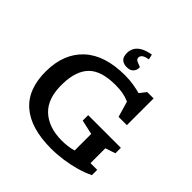

<svg xmlns="http://www.w3.org/2000/svg" viewBox="-244 -1144 1344 1344"><g transform="rotate(45 428.0 -472.0)"><path d="M733 -112.5H799.5V-60Q755.5 -38 699.2 -22Q643 -6 582.5 2.5Q522 11 466 11Q264.5 11 160.2 -79.2Q56 -169.5 57.5 -348.5Q59.5 -523.5 165 -621Q270.5 -718.5 470 -718.5Q513.5 -718.5 551.2 -712.5Q589 -706.5 624.5 -697L662 -745H725V-480.5H643L609 -597.5Q575.5 -612 543.2 -617.8Q511 -623.5 471 -623.5Q331 -623.5 268.5 -561.2Q206 -499 202.5 -370.5Q198 -223.5 273 -152.5Q348 -81.5 480 -81.5Q507.5 -81.5 536.2 -85Q565 -88.5 592 -96.5V-260.5L484 -284.5V-338.5H807.5V-284.5L733 -259.5ZM503 -828Q503 -802.5 487 -784.5Q471 -766.5 436.5 -766.5Q406 -766.5 387 -782.8Q368 -799 368 -839Q368 -863 379.2 -885.8Q390.5 -908.5 419 -926.5Q447.5 -944.5 499.5 -953.5L508.5 -915Q472.5 -908.5 459.8 -897.5Q447 -886.5 447 -872.5Q447 -857 461 -849.5Q475 -842 489 -837.8Q503 -833.5 503 -828Z"/></g></svg>

Font: Newsreader Caption Medium
Style: Regular
Weight: 500
Designer: Hugues Gentile
Foundry: Production Type
Version: Version 1.001